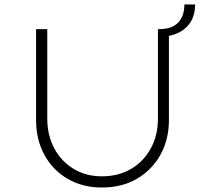

<svg xmlns="http://www.w3.org/2000/svg" viewBox="-20 -830 896 857"><path d="M435 7Q348 7 281.5 -32Q215 -71 178 -139Q141 -207 141 -295V-700H191V-301Q191 -226 222.5 -167.5Q254 -109 309 -76Q364 -43 435 -43Q509 -43 565 -76Q621 -109 653 -167.5Q685 -226 685 -301V-700H691Q747 -700 775 -729Q803 -758 803 -810H851Q851 -766 832.5 -734.5Q814 -703 780 -685.5Q746 -668 699 -665L734 -693V-294Q734 -207 696 -139Q658 -71 591 -32Q524 7 435 7Z"/></svg>

Font: Lexend Exa ExtraLight
Style: Regular
Weight: 250
Designer: Bonnie Shaver-Troup, Thomas Jockin
Foundry: Lexend
Version: Version 1.007